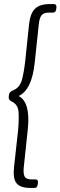

<svg xmlns="http://www.w3.org/2000/svg" viewBox="-20 -788 298 946"><path d="M130 138Q81 138 62 115.5Q43 93 49 37L69 -145Q74 -197 71.5 -235Q69 -273 39 -287Q21 -295 23 -310L24 -320Q25 -335 45 -343Q78 -357 88 -394.5Q98 -432 104 -485L123 -667Q129 -722 152.5 -745Q176 -768 225 -768H245Q260 -768 258 -750L257 -743Q255 -726 241 -726H222Q195 -726 184.5 -712.5Q174 -699 171 -667L151 -479Q137 -345 72 -315Q131 -284 117 -151L97 37Q94 68 101.5 82Q109 96 136 96H155Q169 96 167 113L166 120Q164 138 150 138Z"/></svg>

Font: Asap Condensed Condensed ExtraLight
Style: Italic
Weight: 200
Width: 3
Italic angle: -6°
Designer: Pablo Cosgaya
Foundry: Omnibus-Type
Version: Version 3.001; ttfautohint (v1.8.4.7-5d5b)